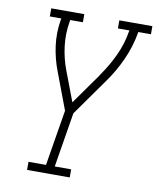

<svg xmlns="http://www.w3.org/2000/svg" viewBox="-83 -800 709 864"><g transform="rotate(10 271.5 -367.5)"><path d="M100 0V-37H180L222 -292L159 -459Q159 -459 159 -459Q159 -459 159 -459Q138 -513 130 -571.5Q122 -630 132 -691L134 -698H81V-735H232V-698H174L173 -691Q163 -634 170 -578Q177 -522 196 -472L248 -335L348 -476V-477Q383 -526 408.5 -580.5Q434 -635 443 -691L445 -698H392V-735H543V-698H485L484 -691Q473 -629 446 -569Q419 -509 380 -455L261 -287L220 -37H295V0Z"/></g></svg>

Font: Iosevka Curly Slab XLtObl
Style: Regular
Weight: 200
Italic angle: -9°
Monospace: yes
Designer: Belleve Invis
Foundry: Belleve Invis
Version: Version 11.1.0; ttfautohint (v1.8.3)